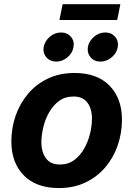

<svg xmlns="http://www.w3.org/2000/svg" viewBox="-20 -910 654 940"><path d="M268.1 10.7Q157.2 10.7 96.4 -51.5Q35.6 -113.8 35.6 -217.3Q35.6 -283.2 56.4 -343.3Q77.1 -403.3 117.2 -450.7Q157.2 -498 214.6 -525.4Q272 -552.7 345.2 -552.7Q455.6 -552.7 516.4 -490.5Q577.1 -428.2 577.1 -324.7Q577.1 -258.8 556.4 -198.5Q535.6 -138.2 495.6 -91.1Q455.6 -43.9 398.2 -16.6Q340.8 10.7 268.1 10.7ZM272.9 -104.5Q314 -104.5 343.5 -126.5Q373 -148.4 392.3 -182.9Q411.6 -217.3 420.9 -256.1Q430.2 -294.9 430.2 -328.6Q430.2 -377.9 407.7 -407.7Q385.3 -437.5 339.8 -437.5Q298.8 -437.5 269.3 -415.8Q239.7 -394 220.5 -359.9Q201.2 -325.7 191.9 -286.9Q182.6 -248 182.6 -213.9Q182.6 -165 205.1 -134.8Q227.5 -104.5 272.9 -104.5ZM569.3 -889.6 553.7 -812H271L286.6 -889.6ZM471.7 -608.4Q441.4 -608.4 423.6 -629.4Q405.8 -650.4 410.2 -679.7Q415.5 -709 440.2 -730Q464.8 -751 495.6 -751Q525.4 -751 543.5 -730Q561.5 -709 556.6 -679.7Q551.8 -650.4 526.9 -629.4Q502 -608.4 471.7 -608.4ZM255.4 -608.4Q225.1 -608.4 207 -629.4Q189 -650.4 193.8 -679.7Q199.2 -709 223.9 -730Q248.5 -751 278.8 -751Q309.1 -751 327.1 -730Q345.2 -709 339.8 -679.7Q335.4 -650.4 310.3 -629.4Q285.2 -608.4 255.4 -608.4Z"/></svg>

Font: Inter
Style: Bold Italic
Weight: 700
Italic angle: -9.39999°
Designer: Rasmus Andersson
Foundry: rsms
Version: Version 4.001;git-9221beed3